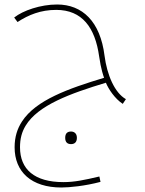

<svg xmlns="http://www.w3.org/2000/svg" viewBox="-20 -505 645 854"><path d="M253 329C290 329 359 322 427 304L422 280C354 296 311 305 262 305C133 305 69 248 69 150C69 112 77 82 94 54C149 -37 292 -89 451 -137C463 -108 491 -66 526 -43L540 -64C490 -92 456 -172 445 -257C426 -410 346 -485 234 -485C160 -485 82 -458 43 -427L58 -407C107 -439 161 -461 230 -461C345 -461 403 -383 421 -254C429 -197 441 -164 443 -159C284 -111 140 -60 78 35C57 67 45 104 45 150C45 260 120 329 253 329ZM296 136C310 136 322 129 322 108C322 86 307 80 296 80C280 80 270 88 270 108C270 128 280 136 296 136Z"/></svg>

Font: Noto Kufi Arabic Thin
Style: Regular
Weight: 100
Designer: Monotype Design Team, David Williams, Khaled Hosny
Foundry: Google LLC
Version: Version 2.109